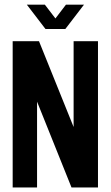

<svg xmlns="http://www.w3.org/2000/svg" viewBox="-20 -824 486 844"><path d="M97.9 -803.6H177.1L223.6 -742.9L270 -803.6H349.3L267.1 -696.4H180ZM35.7 -642.9H151.4L303.6 -265.7V-642.9H410.7V0H294.3L142.9 -377.1V0H35.7Z"/></svg>

Font: Aire Exterior
Style: Regular
Weight: 400
Width: 4
Designer: Jayvee Enaguas (HarvettFox96)
Version: 20190503.02